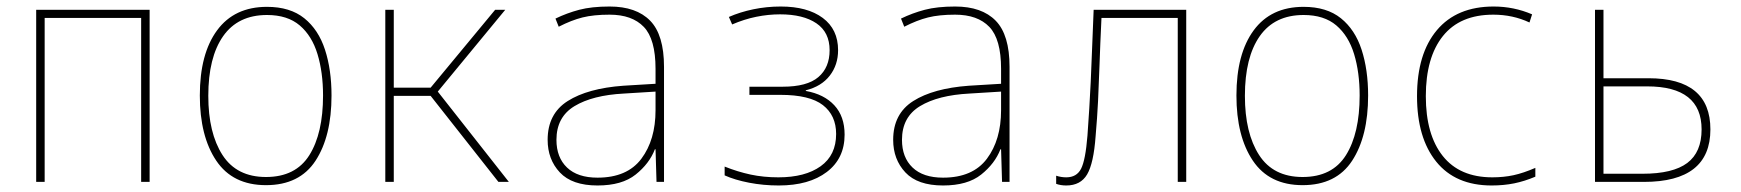

<svg xmlns="http://www.w3.org/2000/svg" viewBox="-20 -558 5340 589"><path d="M91 0V-528H439V0H413V-503H117V0Z M796 10Q694 10 643.5 -65Q593 -140 593 -265Q593 -393 646 -465Q699 -537 799 -537Q870 -537 913.5 -502Q957 -467 977 -405.5Q997 -344 997 -265Q997 -140 948 -65Q899 10 796 10ZM796 -15Q887 -15 929 -82Q971 -149 971 -265Q971 -336 954 -392Q937 -448 899.5 -480Q862 -512 799 -512Q710 -512 664.5 -447Q619 -382 619 -264Q619 -150 662.5 -82.5Q706 -15 796 -15Z M1162 0V-528H1188V-289H1301L1499 -528H1530L1323 -277L1541 0H1509L1301 -264H1188V0Z M1813 11Q1735 11 1697.5 -29Q1660 -69 1660 -129Q1660 -209 1721.5 -248Q1783 -287 1892 -295L1991 -301V-347Q1991 -438 1955 -475.5Q1919 -513 1850 -513Q1801 -513 1767 -504.5Q1733 -496 1694 -476L1684 -501Q1719 -518 1757 -528Q1795 -538 1850 -538Q1932 -538 1974.5 -494.5Q2017 -451 2017 -353V0H1994L1991 -100H1989Q1972 -56 1930 -22.5Q1888 11 1813 11ZM1813 -13Q1904 -13 1947.5 -71Q1991 -129 1991 -220V-277L1894 -271Q1798 -266 1742.5 -232.5Q1687 -199 1687 -129Q1687 -75 1719.5 -44Q1752 -13 1813 -13Z M2369 11Q2322 11 2278 2.5Q2234 -6 2203 -20V-47Q2243 -31 2282.5 -22.5Q2322 -14 2368 -14Q2450 -14 2497.5 -48Q2545 -82 2545 -147Q2545 -204 2504.5 -235.5Q2464 -267 2374 -267H2279V-292H2381Q2456 -292 2490.5 -321.5Q2525 -351 2525 -404Q2525 -459 2484.5 -486.5Q2444 -514 2373 -514Q2337 -514 2300 -506.5Q2263 -499 2226 -483L2216 -506Q2250 -521 2291 -529.5Q2332 -538 2375 -538Q2457 -538 2504 -503Q2551 -468 2551 -404Q2551 -359 2525.5 -326Q2500 -293 2452 -281V-279Q2508 -269 2539.5 -235Q2571 -201 2571 -145Q2571 -72 2516.5 -30.5Q2462 11 2369 11Z M2873 11Q2795 11 2757.5 -29Q2720 -69 2720 -129Q2720 -209 2781.5 -248Q2843 -287 2952 -295L3051 -301V-347Q3051 -438 3015 -475.5Q2979 -513 2910 -513Q2861 -513 2827 -504.5Q2793 -496 2754 -476L2744 -501Q2779 -518 2817 -528Q2855 -538 2910 -538Q2992 -538 3034.5 -494.5Q3077 -451 3077 -353V0H3054L3051 -100H3049Q3032 -56 2990 -22.5Q2948 11 2873 11ZM2873 -13Q2964 -13 3007.5 -71Q3051 -129 3051 -220V-277L2954 -271Q2858 -266 2802.5 -232.5Q2747 -199 2747 -129Q2747 -75 2779.5 -44Q2812 -13 2873 -13Z M3251 11Q3234 11 3220 6V-19Q3235 -14 3251 -14Q3283 -14 3296.5 -40.5Q3310 -67 3316 -142Q3319 -185 3321.5 -224Q3324 -263 3326 -306.5Q3328 -350 3330 -403.5Q3332 -457 3335 -528H3619V0H3593V-503H3359Q3355 -419 3353 -359Q3351 -299 3348.5 -248Q3346 -197 3341 -140Q3335 -57 3315 -23Q3295 11 3251 11Z M3976 10Q3874 10 3823.5 -65Q3773 -140 3773 -265Q3773 -393 3826 -465Q3879 -537 3979 -537Q4050 -537 4093.5 -502Q4137 -467 4157 -405.5Q4177 -344 4177 -265Q4177 -140 4128 -65Q4079 10 3976 10ZM3976 -15Q4067 -15 4109 -82Q4151 -149 4151 -265Q4151 -336 4134 -392Q4117 -448 4079.5 -480Q4042 -512 3979 -512Q3890 -512 3844.5 -447Q3799 -382 3799 -264Q3799 -150 3842.5 -82.5Q3886 -15 3976 -15Z M4556 11Q4445 11 4386 -62Q4327 -135 4327 -263Q4327 -393 4388 -465.5Q4449 -538 4562 -538Q4624 -538 4680 -514L4672 -489Q4621 -513 4561 -513Q4459 -513 4406.5 -447.5Q4354 -382 4354 -263Q4354 -145 4406 -79.5Q4458 -14 4558 -14Q4593 -14 4623 -20.5Q4653 -27 4690 -43V-16Q4657 -2 4625 4.5Q4593 11 4556 11Z M4873 0V-528H4899V-318H5037Q5227 -318 5227 -161Q5227 0 5023 0ZM4899 -25H5019Q5112 -25 5156 -58Q5200 -91 5200 -161Q5200 -293 5033 -293H4899Z"/></svg>

Font: Noto Sans Mono Condensed Thin
Style: Regular
Weight: 100
Width: 3
Designer: Monotype Design Team
Foundry: Monotype Imaging Inc.
Version: Version 2.014; ttfautohint (v1.8.4.7-5d5b)